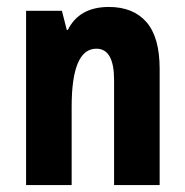

<svg xmlns="http://www.w3.org/2000/svg" viewBox="-20 -532 532 552"><path d="M55 0V-501H158L172 -446H175Q208 -512 293 -512Q363 -512 401 -468.5Q439 -425 439 -334V0H308V-302Q308 -392 257 -392Q186 -392 186 -225V0Z"/></svg>

Font: Noto Sans Armenian ExtraCondensed
Style: Bold
Weight: 700
Width: 2
Designer: Monotype Design Team
Foundry: Monotype Imaging Inc.
Version: Version 2.008; ttfautohint (v1.8.4.7-5d5b)